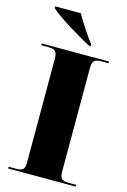

<svg xmlns="http://www.w3.org/2000/svg" viewBox="-138 -995 701 1059"><g transform="rotate(15 213.0 -465.5)"><path d="M276 -770H286V-780C256 -818 212 -886 186 -931H40V-921C76 -886 206 -806 276 -770ZM21 0H406V-10H361C325 -10 313 -22 313 -59V-650C313 -691 325 -704 361 -704H406V-714H21V-704H64C101 -704 113 -691 113 -651V-57C113 -21 101 -10 64 -10H21Z"/></g></svg>

Font: Noto Serif Display Black
Style: Regular
Weight: 900
Designer: Monotype Design Team
Foundry: Monotype Imaging Inc.
Version: Version 2.009